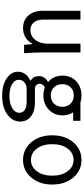

<svg xmlns="http://www.w3.org/2000/svg" viewBox="499 -1090 800 1839"><g transform="rotate(90 899.5 -170.0)"><path d="M481.9 -180.2Q481.9 -110.4 488.8 0H409.2Q402.3 -61 401.9 -79.1H397.9Q375.5 -36.6 337.2 -13.4Q298.8 9.8 249 9.8Q173.8 9.8 128.4 -41Q83 -91.8 83 -174.8V-540H167V-182.1Q167 -126.5 194.3 -93.8Q221.7 -61 268.1 -61Q325.2 -61 361.6 -107.7Q397.9 -154.3 397.9 -228V-540H481.9Z M703.6 -369.1Q703.6 -447.8 757.3 -498.8Q811 -549.8 893.6 -549.8Q930.7 -549.8 960.4 -540H1136.7V-470.2H1055.7V-469.2Q1084.5 -424.8 1084.5 -369.1Q1084.5 -289.6 1030.3 -237.3Q976.1 -185.1 893.6 -185.1Q854.5 -185.1 817.4 -199.2Q781.7 -181.2 781.7 -148.9Q781.7 -129.4 795.2 -116.7Q808.6 -104 828.6 -104H963.4Q1044.9 -104 1094.2 -65.7Q1143.6 -27.3 1143.6 36.1Q1143.6 112.8 1074.5 161.4Q1005.4 210 896.5 210Q795.9 210 731.2 167.2Q666.5 124.5 666.5 58.1Q666.5 20 689.2 -11.2Q711.9 -42.5 750.5 -59.1V-63Q708.5 -90.8 708.5 -141.1Q708.5 -199.7 765.6 -230Q703.6 -282.7 703.6 -369.1ZM830.6 -24.9Q793.9 -24.9 768.8 -3.2Q743.7 18.6 743.7 49.8Q743.7 90.3 786.1 115.2Q828.6 140.1 898.4 140.1Q971.2 140.1 1015.4 113.8Q1059.6 87.4 1059.6 43.9Q1059.6 11.7 1032.5 -6.6Q1005.4 -24.9 957.5 -24.9ZM893.6 -255.9Q941.9 -255.9 972.2 -286.6Q1002.4 -317.4 1002.4 -366.2Q1002.4 -415 972.4 -445.6Q942.4 -476.1 893.6 -476.1Q845.7 -476.1 815.7 -445.6Q785.6 -415 785.6 -366.2Q785.6 -317.4 815.7 -286.6Q845.7 -255.9 893.6 -255.9Z M1680.4 -69.1Q1613.8 9.8 1511.2 9.8Q1408.7 9.8 1342 -69.1Q1275.4 -147.9 1275.4 -270Q1275.4 -392.1 1342 -470.9Q1408.7 -549.8 1511.2 -549.8Q1613.8 -549.8 1680.4 -470.9Q1747.1 -392.1 1747.1 -270Q1747.1 -147.9 1680.4 -69.1ZM1402.6 -122.8Q1444.8 -65.9 1511.2 -65.9Q1577.6 -65.9 1619.9 -122.8Q1662.1 -179.7 1662.1 -270Q1662.1 -360.4 1619.9 -417.2Q1577.6 -474.1 1511.2 -474.1Q1444.8 -474.1 1402.6 -417.2Q1360.4 -360.4 1360.4 -270Q1360.4 -179.7 1402.6 -122.8Z"/></g></svg>

Font: CommitMono
Style: Regular
Weight: 400
Monospace: yes
Designer: Eigil Nikolajsen
Foundry: Eigil Nikolajsen
Version: Version 1.143